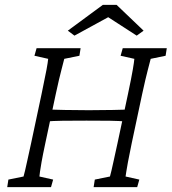

<svg xmlns="http://www.w3.org/2000/svg" viewBox="-20 -772 708 792"><path d="M163.1 -270.5 174.8 -320.3Q206.1 -319.3 247.6 -318.4Q289.1 -317.4 345.7 -317.4Q403.3 -317.4 445.3 -318.4Q487.3 -319.3 517.6 -320.3L506.8 -270.5Q469.7 -273.4 433.1 -273.9Q396.5 -274.4 336.9 -274.4Q277.3 -274.4 238.8 -273.9Q200.2 -273.4 163.1 -270.5ZM9.8 0 14.6 -31.2 77.1 -43.9Q80.1 -53.7 83.5 -68.8Q86.9 -84 92.8 -110.4Q98.6 -136.7 108.4 -181.6L151.4 -383.8Q166 -453.1 171.9 -484.9Q177.7 -516.6 178.7 -529.3L122.1 -542L130.9 -573.2H312.5L307.6 -542L245.1 -529.3Q242.2 -516.6 233.4 -483.9Q224.6 -451.2 210 -383.8L167 -181.6Q156.2 -130.9 151.4 -103.5Q146.5 -76.2 145 -64Q143.6 -51.8 142.6 -43.9L199.2 -31.2L190.4 0ZM366.2 0 371.1 -31.2 433.6 -43.9Q436.5 -53.7 439.9 -68.8Q443.4 -84 449.2 -110.4Q455.1 -136.7 464.8 -181.6L507.8 -383.8Q522.5 -453.1 527.8 -484.9Q533.2 -516.6 534.2 -529.3L477.5 -542L486.3 -573.2H668L663.1 -542L601.6 -529.3Q598.6 -516.6 589.8 -483.9Q581.1 -451.2 566.4 -383.8L523.4 -181.6Q512.7 -130.9 507.8 -103.5Q502.9 -76.2 501 -64Q499 -51.8 498 -43.9L554.7 -31.2L545.9 0ZM572.3 -645.5 543.9 -625 400.4 -717.8H457L287.1 -625L259.8 -645.5L404.3 -752H460.9Z"/></svg>

Font: Crimson Pro ExtraLight
Style: Italic
Weight: 250
Italic angle: -12°
Designer: Jacques Le Bailly
Foundry: Baron von Fonthausen
Version: Version 1.003